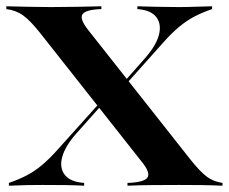

<svg xmlns="http://www.w3.org/2000/svg" viewBox="-21 -591 728 611"><path d="M384.7 0V-8.9Q437.1 -10.5 448 -25.8Q458.9 -41.1 429.8 -76.6L106.5 -486.3Q75.8 -525 53.2 -541.5Q30.6 -558.1 -0.8 -562.1V-571Q33.9 -570.2 69 -569.4Q104 -568.5 141.1 -568.5Q184.7 -568.5 227 -569.4Q269.4 -570.2 301.6 -571V-562.1Q251.6 -560.5 241.5 -545.6Q231.5 -530.6 260.5 -494.4L583.9 -84.7Q614.5 -46 636.3 -29.4Q658.1 -12.9 687.1 -8.9V0Q654 -1.6 619.8 -2Q585.5 -2.4 549.2 -2.4Q504.8 -2.4 461.7 -2Q418.5 -1.6 384.7 0ZM7.3 0V-8.9Q37.9 -19.4 62.9 -32.3Q87.9 -45.2 111.7 -64.9Q135.5 -84.7 162.1 -114.5L305.6 -274.2L314.5 -270.2L221.8 -166.1Q186.3 -125.8 177 -91.5Q167.7 -57.3 185.1 -34.7Q202.4 -12.1 246.8 -8.9V0Q221.8 -1.6 187.1 -2Q152.4 -2.4 113.7 -2.4Q87.1 -2.4 65.7 -2Q44.4 -1.6 7.3 0ZM358.1 -298.4 349.2 -302.4 440.3 -405.6Q475.8 -446 484.7 -479.8Q493.5 -513.7 476.6 -536.3Q459.7 -558.9 416.1 -562.1V-571Q442.7 -570.2 476.6 -569.4Q510.5 -568.5 547.6 -568.5Q574.2 -568.5 595.6 -569.4Q616.9 -570.2 654 -571V-562.1Q623.4 -551.6 598.4 -538.7Q573.4 -525.8 549.6 -506Q525.8 -486.3 499.2 -456.5Z"/></svg>

Font: Playfair 144pt SemiExpanded ExtraBold
Style: Regular
Weight: 800
Width: 6
Designer: Claus Eggers Sørensen
Foundry: Claus Eggers Sørensen
Version: Version 2.203